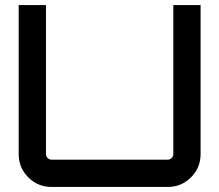

<svg xmlns="http://www.w3.org/2000/svg" viewBox="-20 -740 868 760"><path d="M666 -130V-720H774V-130Q774 -76 736 -38Q698 0 644 0H184Q130 0 92 -38Q54 -76 54 -130V-720H162V-130Q162 -121 168.5 -114.5Q175 -108 184 -108H644Q653 -108 659.5 -114.5Q666 -121 666 -130Z"/></svg>

Font: Orbitron
Style: Regular
Weight: 500
Designer: Matt McInerney
Foundry: Matt McInerney
Version: 1.000